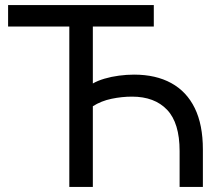

<svg xmlns="http://www.w3.org/2000/svg" viewBox="-20 -739 878 759"><path d="M254 0V-634H12V-719H588V-634H347V-409Q366 -420 393 -428Q420 -436 450.5 -440Q481 -444 510 -444Q596 -444 657 -410.5Q718 -377 750 -311.5Q782 -246 782 -148V0H690V-142Q690 -253 640.5 -305Q591 -357 502 -357Q462 -357 421 -348.5Q380 -340 347 -319V0Z"/></svg>

Font: Nunitoga
Style: Medium
Weight: 500
Designer: Vernon Adams
Foundry: Vernon Adams
Version: Version 1.0